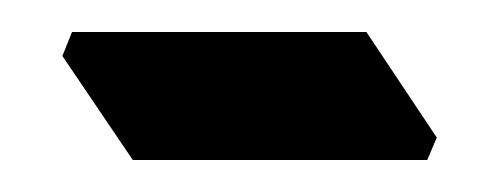

<svg xmlns="http://www.w3.org/2000/svg" viewBox="-20 -347 304 120"><path d="M63 -247 19 -312 25 -327H209L253 -261L247 -247Z"/></svg>

Font: Jaini Purva
Style: Regular
Weight: 400
Designer: Maithili Shingre, Girish Dalvi (Devanagari), Taresh Vohra (Latin)
Foundry: Ek Type
Version: Version 2.000; ttfautohint (v1.8.4.7-5d5b)